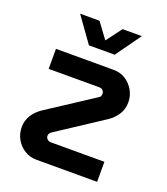

<svg xmlns="http://www.w3.org/2000/svg" viewBox="-130 -791 768 883"><g transform="rotate(20 254.0 -350.0)"><path d="M152 0Q119 0 93 -16Q67 -32 51.5 -59Q36 -86 36 -118Q36 -150 52 -176Q68 -202 96 -221L318 -366Q328 -371 330.5 -377Q333 -383 333 -389Q333 -398 326.5 -405Q320 -412 309 -412H61V-510H343Q376 -510 401.5 -494Q427 -478 442.5 -451Q458 -424 458 -392Q458 -360 442 -334Q426 -308 398 -289L177 -144Q168 -139 164.5 -133Q161 -127 161 -121Q161 -112 168 -105Q175 -98 186 -98H448V0ZM198 -577 110 -700H205L261 -624L318 -700H412L324 -577Z"/></g></svg>

Font: MuseoModerno Thin Medium
Style: Regular
Weight: 500
Version: Version 1.003